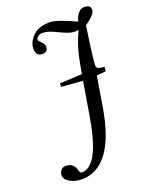

<svg xmlns="http://www.w3.org/2000/svg" viewBox="-161 -761 817 1045"><g transform="rotate(-20 248.0 -238.5)"><path d="M435.1 -580.1Q429.2 -543.9 418.2 -460.9Q407.2 -377.9 407.2 -359.9Q407.2 -344.7 416.5 -339.8Q425.8 -335 453.1 -333L450.2 -308.1L397 -303.2L368.2 -127.9Q313 200.2 127 200.2Q89.8 200.2 60.3 183.6Q30.8 167 30.8 141.1Q30.8 127 40.8 114Q50.8 101.1 68.8 101.1Q99.6 101.1 116.2 124Q120.1 129.9 123 137.9Q126 146 127.4 151.6Q128.9 157.2 131.8 161.1Q134.8 165 141.1 165Q239.3 165 284.2 -106L316.9 -301.8L193.8 -311V-331.1L323.2 -337.9L325.2 -350.1Q338.4 -427.2 350.6 -470.7Q362.8 -514.2 387.2 -566.9L386.2 -570.8Q380.4 -567.9 370.1 -567.9Q345.2 -567.9 316.9 -580.1Q303.7 -585 277.8 -597.4Q252 -609.9 233.9 -616Q215.8 -622.1 196.8 -622.1Q180.7 -622.1 170.4 -613Q160.2 -604 160.2 -594.2Q160.2 -591.3 176 -575.2Q191.9 -559.1 191.9 -544.9Q191.9 -514.2 159.2 -514.2Q122.1 -514.2 122.1 -558.1Q122.1 -595.2 155.5 -629.2Q189 -663.1 254.9 -663.1Q295.9 -663.1 402.8 -612.8Q406.7 -635.7 421.9 -656.2Q437 -676.8 459 -676.8Q496.1 -676.8 496.1 -648.9Q496.1 -621.1 435.1 -580.1Z"/></g></svg>

Font: Linux Libertine
Style: Italic
Weight: 400
Italic angle: -12°
Designer: Philipp H. Poll
Foundry: Philipp H. Poll
Version: Version 5.1.6 ; ttfautohint (v0.9)